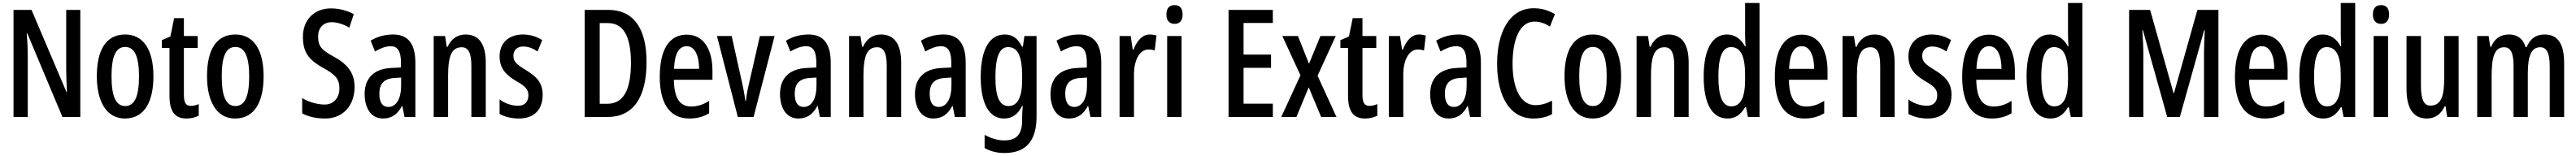

<svg xmlns="http://www.w3.org/2000/svg" viewBox="-20 -780 17161 1040"><path d="M515 0V-714H421V-316C421 -278 423 -228 426 -166H423L190 -714H70V0H165V-407C165 -448 163 -498 158 -557H162L396 0Z M1002 -271C1002 -453 932 -550 814 -550C684 -550 625 -444 625 -271C625 -107 687 10 812 10C946 10 1002 -108 1002 -271ZM723 -270C723 -402 750 -467 814 -467C877 -467 906 -402 906 -271C906 -138 877 -73 814 -73C751 -73 723 -140 723 -270Z M1252 -74C1215 -74 1205 -100 1205 -150V-460H1297V-540H1205V-659H1140L1115 -537L1058 -512V-460H1109V-142C1109 -40 1143 10 1221 10C1254 10 1281 3 1304 -9V-86C1286 -79 1269 -74 1252 -74Z M1736 -271C1736 -453 1666 -550 1548 -550C1418 -550 1359 -444 1359 -271C1359 -107 1421 10 1546 10C1680 10 1736 -108 1736 -271ZM1457 -270C1457 -402 1484 -467 1548 -467C1611 -467 1640 -402 1640 -271C1640 -138 1611 -73 1548 -73C1485 -73 1457 -140 1457 -270Z M2342 -200C2342 -292 2297 -351 2206 -401C2123 -446 2099 -470 2099 -537C2099 -592 2132 -632 2189 -632C2225 -632 2265 -620 2307 -596L2337 -686C2295 -708 2243 -724 2186 -724C2073 -725 1996 -646 1998 -532C1998 -419 2050 -374 2135 -326C2216 -282 2241 -252 2241 -190C2241 -131 2205 -83 2143 -83C2097 -83 2040 -98 1993 -126V-24C2039 0 2089 10 2147 10C2265 10 2342 -77 2342 -200Z M2600 -550C2544 -550 2493 -536 2449 -509L2478 -437C2518 -460 2552 -472 2582 -472C2631 -472 2651 -436 2651 -361V-330L2588 -327C2474 -322 2409 -262 2409 -153C2409 -68 2446 10 2531 10C2590 10 2628 -18 2658 -74H2660L2675 0H2747V-362C2747 -483 2702 -550 2600 -550ZM2607 -260 2652 -263V-209C2652 -121 2619 -67 2567 -67C2529 -67 2507 -95 2507 -156C2507 -222 2539 -256 2607 -260Z M3081 -550C3028 -550 2985 -521 2962 -468H2956L2945 -540H2869V0H2965V-274C2965 -410 2990 -465 3056 -465C3102 -465 3120 -423 3120 -341V0H3216V-363C3216 -488 3169 -550 3081 -550Z M3595 -149C3595 -231 3550 -272 3483 -313C3419 -352 3400 -370 3400 -408C3400 -446 3425 -470 3466 -470C3499 -470 3532 -457 3561 -437L3592 -513C3553 -537 3511 -550 3463 -550C3369 -550 3308 -493 3308 -405C3308 -323 3351 -280 3418 -240C3481 -205 3500 -182 3500 -145C3500 -100 3474 -75 3431 -75C3385 -75 3339 -93 3308 -117V-20C3342 -2 3385 10 3436 10C3536 10 3595 -46 3595 -149Z M4287 -367C4287 -593 4198 -714 4034 -714H3875V0H4027C4196 0 4287 -127 4287 -367ZM4183 -363C4183 -180 4134 -88 4024 -88H3975V-626H4031C4131 -626 4183 -540 4183 -363Z M4555 -549C4437 -549 4375 -449 4375 -267C4375 -106 4431 10 4572 10C4621 10 4665 -1 4704 -25V-108C4662 -81 4625 -70 4584 -70C4507 -70 4471 -128 4469 -248H4726V-309C4726 -447 4669 -549 4555 -549ZM4555 -472C4610 -472 4637 -406 4637 -321H4470C4474 -425 4504 -472 4555 -472Z M4895 0H5000L5140 -540H5042L4967 -212C4957 -169 4951 -132 4949 -107H4945C4940 -150 4932 -190 4923 -230L4854 -540H4756Z M5367 -550C5311 -550 5260 -536 5216 -509L5245 -437C5285 -460 5319 -472 5349 -472C5398 -472 5418 -436 5418 -361V-330L5355 -327C5241 -322 5176 -262 5176 -153C5176 -68 5213 10 5298 10C5357 10 5395 -18 5425 -74H5427L5442 0H5514V-362C5514 -483 5469 -550 5367 -550ZM5374 -260 5419 -263V-209C5419 -121 5386 -67 5334 -67C5296 -67 5274 -95 5274 -156C5274 -222 5306 -256 5374 -260Z M5848 -550C5795 -550 5752 -521 5729 -468H5723L5712 -540H5636V0H5732V-274C5732 -410 5757 -465 5823 -465C5869 -465 5887 -423 5887 -341V0H5983V-363C5983 -488 5936 -550 5848 -550Z M6266 -550C6210 -550 6159 -536 6115 -509L6144 -437C6184 -460 6218 -472 6248 -472C6297 -472 6317 -436 6317 -361V-330L6254 -327C6140 -322 6075 -262 6075 -153C6075 -68 6112 10 6197 10C6256 10 6294 -18 6324 -74H6326L6341 0H6413V-362C6413 -483 6368 -550 6266 -550ZM6273 -260 6318 -263V-209C6318 -121 6285 -67 6233 -67C6195 -67 6173 -95 6173 -156C6173 -222 6205 -256 6273 -260Z M6672 -550C6573 -550 6513 -452 6513 -267C6513 -88 6570 10 6668 10C6723 10 6760 -17 6789 -74H6793C6790 -44 6789 -14 6789 8V22C6789 120 6748 156 6670 156C6628 156 6586 144 6539 119V207C6579 229 6620 240 6672 240C6821 240 6885 152 6885 -4V-540H6804L6794 -469H6788C6759 -527 6723 -550 6672 -550ZM6695 -466C6760 -466 6789 -407 6789 -273V-247C6789 -131 6758 -73 6698 -73C6639 -73 6611 -133 6611 -266C6611 -397 6637 -466 6695 -466Z M7169 -550C7113 -550 7062 -536 7018 -509L7047 -437C7087 -460 7121 -472 7151 -472C7200 -472 7220 -436 7220 -361V-330L7157 -327C7043 -322 6978 -262 6978 -153C6978 -68 7015 10 7100 10C7159 10 7197 -18 7227 -74H7229L7244 0H7316V-362C7316 -483 7271 -550 7169 -550ZM7176 -260 7221 -263V-209C7221 -121 7188 -67 7136 -67C7098 -67 7076 -95 7076 -156C7076 -222 7108 -256 7176 -260Z M7638 -550C7590 -550 7553 -508 7531 -449H7526L7512 -540H7438V0H7534V-280C7533 -379 7572 -450 7630 -450C7646 -450 7660 -448 7672 -443L7684 -543C7667 -548 7653 -550 7638 -550Z M7805 -746C7768 -746 7750 -724 7750 -683C7750 -643 7770 -621 7805 -621C7839 -621 7858 -643 7858 -683C7858 -723 7841 -746 7805 -746ZM7851 -540H7755V0H7851Z M8459 0V-89H8264V-328H8447V-416H8264V-627H8459V-714H8164V0Z M8643 -278 8515 0H8616L8698 -198L8781 0H8883L8757 -275L8878 -540H8776L8700 -355L8626 -540H8522Z M9103 -74C9066 -74 9056 -100 9056 -150V-460H9148V-540H9056V-659H8991L8966 -537L8909 -512V-460H8960V-142C8960 -40 8994 10 9072 10C9105 10 9132 3 9155 -9V-86C9137 -79 9120 -74 9103 -74Z M9432 -550C9384 -550 9347 -508 9325 -449H9320L9306 -540H9232V0H9328V-280C9327 -379 9366 -450 9424 -450C9440 -450 9454 -448 9466 -443L9478 -543C9461 -548 9447 -550 9432 -550Z M9698 -550C9642 -550 9591 -536 9547 -509L9576 -437C9616 -460 9650 -472 9680 -472C9729 -472 9749 -436 9749 -361V-330L9686 -327C9572 -322 9507 -262 9507 -153C9507 -68 9544 10 9629 10C9688 10 9726 -18 9756 -74H9758L9773 0H9845V-362C9845 -483 9800 -550 9698 -550ZM9705 -260 9750 -263V-209C9750 -121 9717 -67 9665 -67C9627 -67 9605 -95 9605 -156C9605 -222 9637 -256 9705 -260Z M10202 -636C10240 -636 10274 -623 10305 -603L10338 -686C10294 -712 10248 -725 10197 -725C10035 -725 9953 -564 9953 -357C9953 -126 10044 10 10195 10C10243 10 10284 0 10319 -19V-109C10285 -91 10249 -79 10208 -79C10114 -79 10056 -182 10056 -356C10056 -509 10100 -636 10202 -636Z M10779 -271C10779 -453 10709 -550 10591 -550C10461 -550 10402 -444 10402 -271C10402 -107 10464 10 10589 10C10723 10 10779 -108 10779 -271ZM10500 -270C10500 -402 10527 -467 10591 -467C10654 -467 10683 -402 10683 -271C10683 -138 10654 -73 10591 -73C10528 -73 10500 -140 10500 -270Z M11094 -550C11041 -550 10998 -521 10975 -468H10969L10958 -540H10882V0H10978V-274C10978 -410 11003 -465 11069 -465C11115 -465 11133 -423 11133 -341V0H11229V-363C11229 -488 11182 -550 11094 -550Z M11488 10C11540 10 11575 -15 11605 -65H11611L11624 0H11701V-760H11605V-550C11605 -529 11606 -504 11608 -471H11604C11577 -523 11534 -550 11484 -550C11385 -550 11329 -448 11329 -270C11329 -90 11384 10 11488 10ZM11513 -71C11454 -71 11427 -138 11427 -270C11427 -397 11453 -466 11511 -466C11576 -466 11605 -407 11605 -278V-248C11605 -128 11574 -71 11513 -71Z M11983 -549C11865 -549 11803 -449 11803 -267C11803 -106 11859 10 12000 10C12049 10 12093 -1 12132 -25V-108C12090 -81 12053 -70 12012 -70C11935 -70 11899 -128 11897 -248H12154V-309C12154 -447 12097 -549 11983 -549ZM11983 -472C12038 -472 12065 -406 12065 -321H11898C11902 -425 11932 -472 11983 -472Z M12466 -550C12413 -550 12370 -521 12347 -468H12341L12330 -540H12254V0H12350V-274C12350 -410 12375 -465 12441 -465C12487 -465 12505 -423 12505 -341V0H12601V-363C12601 -488 12554 -550 12466 -550Z M12980 -149C12980 -231 12935 -272 12868 -313C12804 -352 12785 -370 12785 -408C12785 -446 12810 -470 12851 -470C12884 -470 12917 -457 12946 -437L12977 -513C12938 -537 12896 -550 12848 -550C12754 -550 12693 -493 12693 -405C12693 -323 12736 -280 12803 -240C12866 -205 12885 -182 12885 -145C12885 -100 12859 -75 12816 -75C12770 -75 12724 -93 12693 -117V-20C12727 -2 12770 10 12821 10C12921 10 12980 -46 12980 -149Z M13231 -549C13113 -549 13051 -449 13051 -267C13051 -106 13107 10 13248 10C13297 10 13341 -1 13380 -25V-108C13338 -81 13301 -70 13260 -70C13183 -70 13147 -128 13145 -248H13402V-309C13402 -447 13345 -549 13231 -549ZM13231 -472C13286 -472 13313 -406 13313 -321H13146C13150 -425 13180 -472 13231 -472Z M13639 10C13691 10 13726 -15 13756 -65H13762L13775 0H13852V-760H13756V-550C13756 -529 13757 -504 13759 -471H13755C13728 -523 13685 -550 13635 -550C13536 -550 13480 -448 13480 -270C13480 -90 13535 10 13639 10ZM13664 -71C13605 -71 13578 -138 13578 -270C13578 -397 13604 -466 13662 -466C13727 -466 13756 -407 13756 -278V-248C13756 -128 13725 -71 13664 -71Z M14417 0H14501L14663 -578H14667C14664 -512 14662 -464 14662 -430V0H14758V-714H14618L14462 -159H14459L14303 -714H14163V0H14258V-431C14258 -461 14256 -511 14251 -578H14255Z M15048 -549C14930 -549 14868 -449 14868 -267C14868 -106 14924 10 15065 10C15114 10 15158 -1 15197 -25V-108C15155 -81 15118 -70 15077 -70C15000 -70 14964 -128 14962 -248H15219V-309C15219 -447 15162 -549 15048 -549ZM15048 -472C15103 -472 15130 -406 15130 -321H14963C14967 -425 14997 -472 15048 -472Z M15456 10C15508 10 15543 -15 15573 -65H15579L15592 0H15669V-760H15573V-550C15573 -529 15574 -504 15576 -471H15572C15545 -523 15502 -550 15452 -550C15353 -550 15297 -448 15297 -270C15297 -90 15352 10 15456 10ZM15481 -71C15422 -71 15395 -138 15395 -270C15395 -397 15421 -466 15479 -466C15544 -466 15573 -407 15573 -278V-248C15573 -128 15542 -71 15481 -71Z M15842 -746C15805 -746 15787 -724 15787 -683C15787 -643 15807 -621 15842 -621C15876 -621 15895 -643 15895 -683C15895 -723 15878 -746 15842 -746ZM15888 -540H15792V0H15888Z M16358 -540H16262V-256C16262 -135 16240 -76 16169 -76C16126 -76 16107 -119 16107 -210V-540H16011V-188C16011 -66 16050 10 16147 10C16200 10 16241 -18 16265 -71H16271L16282 0H16358Z M16931 -550C16872 -550 16836 -523 16811 -466H16804C16791 -515 16755 -550 16693 -550C16637 -550 16596 -522 16575 -468H16569L16558 -540H16482V0H16578V-275C16578 -390 16594 -465 16661 -465C16704 -465 16724 -429 16724 -341V0H16819V-290C16819 -405 16841 -465 16902 -465C16944 -465 16965 -428 16965 -338V0H17061V-360C17061 -488 17019 -550 16931 -550Z"/></svg>

Font: Noto Sans Devanagari ExtraCondensed Medium
Style: Regular
Weight: 500
Width: 2
Designer: Jelle Bosma - Monotype Design Team
Foundry: Monotype Imaging Inc.
Version: Version 2.004